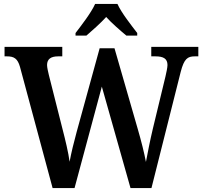

<svg xmlns="http://www.w3.org/2000/svg" viewBox="-20 -951 1025 971"><path d="M362 -784V-771H417C446 -796 489 -834 517 -865C545 -834 589 -796 619 -771H674V-784C645 -822 594 -886 574 -931H461C441 -886 391 -822 362 -784ZM81 -613 246 0H357L495 -513L640 0H746L894 -588C911 -654 929 -666 965 -666H983V-714H745V-666H766C807 -666 827 -654 827 -622C827 -610 821 -582 817 -565L753 -300C738 -237 727 -179 718 -132C710 -175 695 -236 676 -301L559 -707H484L368 -285C353 -230 341 -181 332 -133C326 -179 310 -245 296 -299L227 -572C223 -589 218 -610 218 -622C218 -652 237 -666 274 -666H295V-714H3V-666H15C51 -666 69 -655 81 -613Z"/></svg>

Font: Noto Serif Armenian SemiCondensed SemiBold
Style: Regular
Weight: 600
Width: 4
Designer: Monotype Design Team
Foundry: Monotype Imaging Inc.
Version: Version 2.008